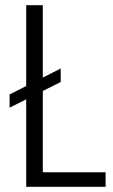

<svg xmlns="http://www.w3.org/2000/svg" viewBox="-20 -720 435 740"><path d="M131 -56H387V0H81V-700H145V-12ZM214 -456V-404L17 -305V-356Z"/></svg>

Font: Pathway Extreme SemiCondensed ExtraLight
Style: Regular
Weight: 250
Width: 4
Version: Version 1.001;gftools[0.9.26]